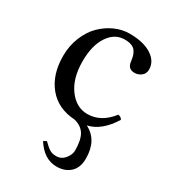

<svg xmlns="http://www.w3.org/2000/svg" viewBox="-166 -527 755 845"><g transform="rotate(30 211.5 -105.0)"><path d="M147.9 161.1 163.1 152.8Q183.6 173.3 197 181.6Q210.4 189.9 231 189.9Q256.8 189.9 273.9 168.9Q291 147.9 291 127Q291 73.7 274.7 46.6Q258.3 19.5 220.7 9.8Q134.3 4.9 85.7 -54.2Q37.1 -113.3 37.1 -208Q37.1 -259.3 55.2 -303.7Q73.2 -348.1 102.5 -377.2Q131.8 -406.2 168.2 -422.6Q204.6 -439 242.2 -439Q313 -439 354 -412.6Q395 -386.2 395 -344.2Q395 -323.2 379.6 -311.5Q364.3 -299.8 346.2 -299.8Q312 -299.8 308.1 -335.9Q306.2 -351.6 303.2 -362.1Q300.3 -372.6 293.2 -383.5Q286.1 -394.5 272 -400.1Q257.8 -405.8 236.8 -405.8Q186.5 -405.8 154.8 -358.4Q123 -311 123 -230Q123 -144 161.6 -91.6Q200.2 -39.1 256.8 -39.1Q325.7 -39.1 377 -105Q392.6 -103 397.9 -90.8Q348.1 -9.8 280.3 5.4Q350.1 40 350.1 133.8Q350.1 180.2 323.7 204.6Q297.4 229 254.9 229Q191.4 229 147.9 161.1Z"/></g></svg>

Font: Linux Libertine G
Style: Regular
Weight: 400
Designer: Philipp H. Poll
Foundry: Philipp H. Poll
Version: Version 4.7.5